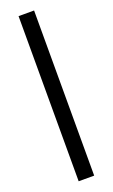

<svg xmlns="http://www.w3.org/2000/svg" viewBox="-148 -679 477 814"><g transform="rotate(-20 91.0 -272.5)"><path d="M56 100V-645H126V100Z"/></g></svg>

Font: Assistant ExtraLight
Style: Bold
Weight: 700
Version: Version 3.000